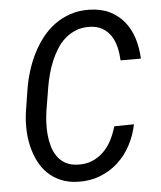

<svg xmlns="http://www.w3.org/2000/svg" viewBox="-52 -767 692 823"><g transform="rotate(-5 293.5 -355.5)"><path d="M510.7 -214.8Q501 -166.5 478.5 -124.8Q456.1 -83 422.6 -52.7Q389.2 -22.5 345.9 -5.6Q302.7 11.2 251.5 9.8Q209.5 8.8 177 -5.1Q144.5 -19 120.8 -42.2Q97.2 -65.4 82 -96.2Q66.9 -127 58.8 -161.6Q50.8 -196.3 49.8 -233.2Q48.8 -270 53.7 -305.7L69.3 -404.8Q75.7 -443.4 87.6 -481.9Q99.6 -520.5 117.4 -555.9Q135.3 -591.3 159.2 -621.8Q183.1 -652.3 213.6 -674.6Q244.1 -696.8 281.2 -709.2Q318.4 -721.7 362.8 -720.7Q413.1 -719.7 450.2 -701.4Q487.3 -683.1 512.2 -652.3Q537.1 -621.6 550 -580.6Q563 -539.6 564.9 -492.7H477.5Q476.1 -522 469.7 -549.3Q463.4 -576.7 449.5 -598.1Q435.5 -619.6 413.3 -633.1Q391.1 -646.5 357.9 -647.5Q325.7 -648.4 299.6 -638.2Q273.4 -627.9 252.7 -610.1Q231.9 -592.3 216.6 -567.9Q201.2 -543.5 189.7 -516.4Q178.2 -489.3 170.7 -460.7Q163.1 -432.1 158.7 -405.8L142.1 -305.2Q138.7 -282.2 137.2 -255.6Q135.7 -229 138.2 -202.6Q140.6 -176.3 147.7 -151.6Q154.8 -127 168.5 -107.7Q182.1 -88.4 203.6 -76.4Q225.1 -64.5 255.9 -63.5Q291 -62 318.6 -73.7Q346.2 -85.4 367.2 -106Q388.2 -126.5 402.6 -154.3Q417 -182.1 425.8 -213.4Z"/></g></svg>

Font: TypoPRO Roboto Mono
Style: Italic
Weight: 400
Designer: Google
Version: Version 2.000986; 2015; ttfautohint (v1.3)